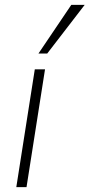

<svg xmlns="http://www.w3.org/2000/svg" viewBox="-20 -769 368 789"><path d="M47 0 123 -484H165L89 0ZM138 -549 273 -749H328L174 -549Z"/></svg>

Font: Nunito Sans 12pt ExtraLight
Style: Italic
Weight: 200
Italic angle: -9°
Designer: Vernon Adams
Foundry: Vernon Adams
Version: Version 3.101;gftools[0.9.27]